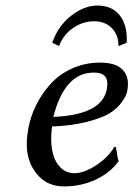

<svg xmlns="http://www.w3.org/2000/svg" viewBox="-20 -666 484 696"><path d="M409.7 -499Q409.7 -539.1 385.5 -564Q361.3 -588.9 321 -588.9Q280.8 -588.9 245.4 -564.9Q210 -541 193.8 -499L169.4 -511.2Q190.9 -572.8 238.5 -609.4Q286.1 -646 333 -646Q385.7 -646 414.1 -610.4Q442.4 -574.7 439.5 -511.2ZM369.1 -363.8Q369.1 -403.3 319.3 -402.8Q214.4 -402.8 173.3 -242.2Q369.1 -250.5 369.1 -363.8ZM168.5 -207.5Q165.5 -177.7 165.5 -166Q165.5 -103 189.2 -70.6Q212.9 -38.1 248.8 -38.1Q284.7 -38.1 328.9 -67.1Q373 -96.2 394.5 -133.8L400.4 -132.8Q401.4 -128.9 402.8 -117.2Q404.3 -105.5 406.2 -96.2Q408.2 -86.9 410.2 -82Q380.4 -40 327.4 -15.1Q274.4 9.8 211.9 9.8Q150.9 9.8 114 -34.7Q77.1 -79.1 77.1 -142.6Q77.1 -181.2 87.4 -221.9Q97.7 -262.7 119.9 -301.8Q142.1 -340.8 172.6 -371.3Q203.1 -401.9 247.3 -420.4Q291.5 -439 342.3 -439Q395 -439 419.4 -418Q443.8 -397 443.8 -362.3Q443.8 -346.7 440.4 -332Q437 -317.4 420.7 -294.7Q404.3 -272 377 -255.1Q349.6 -238.3 295.7 -224.4Q241.7 -210.4 168.5 -207.5Z"/></svg>

Font: Linux Biolinum
Style: Italic
Weight: 400
Italic angle: -12°
Designer: Philipp H. Poll
Foundry: Philipp H. Poll
Version: Version 1.1.3 ; ttfautohint (v0.9)